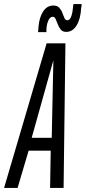

<svg xmlns="http://www.w3.org/2000/svg" viewBox="-50 -919 419 939"><path d="M-30 0 178 -707H270L261 0H195L198 -182H90L36 0ZM105 -245H203L211 -624ZM136 -762Q137 -768 137.5 -774Q138 -780 138 -786Q142 -834 161 -863Q180 -892 211 -892Q230 -892 240 -881Q250 -870 255 -856Q260 -842 265 -831Q270 -820 279 -820Q290 -820 296 -833Q302 -846 304.5 -862.5Q307 -879 308 -891Q308 -891 308.5 -894Q309 -897 309 -899H349Q349 -894 348.5 -889.5Q348 -885 347 -880Q344 -826 324.5 -794.5Q305 -763 274 -763Q256 -763 247 -774.5Q238 -786 232.5 -800.5Q227 -815 222 -826Q217 -837 208 -837Q194 -837 185.5 -816.5Q177 -796 177 -770V-762Z"/></svg>

Font: Georama ExtraCondensed
Style: Italic
Weight: 400
Width: 2
Italic angle: -9°
Designer: Jean-Baptiste Levee
Foundry: Production Type
Version: Version 1.000